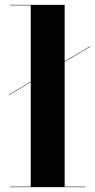

<svg xmlns="http://www.w3.org/2000/svg" viewBox="-20 -770 392 790"><path d="M21 -2V0H331V-2H246V-515.5L351 -578V-580L246 -517.5V-750H21V-748H106.5V-434L16 -380V-378L106.5 -432V-2Z"/></svg>

Font: Bodoni* 96pt
Style: Bold
Weight: 700
Version: Version 2.3